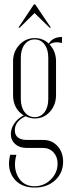

<svg xmlns="http://www.w3.org/2000/svg" viewBox="-20 -673 312 867"><path d="M63 -548 133 -653H139L210 -548H204L136 -614L69 -548ZM137 174Q73 174 41.5 131.5Q10 89 26 26H54Q38 84 62 126Q86 168 136 168Q179 168 209.5 137.5Q240 107 240 66Q240 35 221.5 15Q203 -5 174 -5H100Q68 -5 48.5 -22.5Q29 -40 29 -68Q29 -93 45 -116Q61 -139 87 -152Q39 -182 39 -244V-396Q39 -440 67.5 -470.5Q96 -501 137 -501Q175 -501 200 -476Q218 -506 260 -506V-479Q248 -482 237 -482Q216 -482 204 -472Q233 -441 233 -396V-244Q233 -199 205.5 -168.5Q178 -138 137 -138Q117 -138 95 -148Q47 -125 47 -85Q47 -41 104 -41H176Q215 -41 240 -13Q265 15 265 57Q265 108 229 141Q193 174 137 174ZM74 -226Q74 -189 91.5 -166.5Q109 -144 137 -144Q164 -144 181 -166.5Q198 -189 198 -226V-413Q198 -450 181 -472.5Q164 -495 137 -495Q109 -495 91.5 -472.5Q74 -450 74 -413Z"/></svg>

Font: Moniqa ExtLt Narrow Display
Style: Regular
Weight: 200
Width: 4
Designer: Rajesh Rajput
Foundry: Rajesh Rajput
Version: Version 1.000